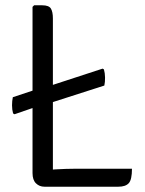

<svg xmlns="http://www.w3.org/2000/svg" viewBox="-20 -706 550 726"><path d="M169 -316.5 123.5 -304.5 35 -274 29.5 -277Q25.5 -291 25.5 -307.8Q25.5 -324.5 28.5 -338.5L123.5 -370L169 -381.5L368 -446.5L373 -443.5Q377 -429.5 377.2 -412.8Q377.5 -396 374.5 -382.5ZM180 0H148Q129 0 116 -12.8Q103 -25.5 103 -51.5V-680L109 -686H139.5Q165 -686 172.5 -673.5Q180 -661 180 -636.5ZM479 -68Q479 -26.5 466.8 -13.2Q454.5 0 427.5 0H148L110 -57Q145.5 -63 188.5 -65.5Q231.5 -68 266 -68Z"/></svg>

Font: Signika Light
Style: Regular
Weight: 300
Designer: Anna Giedry
Foundry: Anna Giedry
Version: Version 2.000